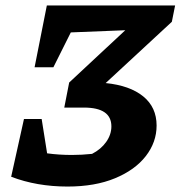

<svg xmlns="http://www.w3.org/2000/svg" viewBox="-20 -675 663 705"><path d="M21 -26 68 -238H133L153 -112Q197 -106 244 -106Q262 -106 280.5 -107Q299 -108 318 -110Q351 -127 370 -154Q389 -181 389 -211Q389 -280 288 -280H216L234 -372L440 -564L240 -556L176 -428H107L152 -655H623L611 -595L368 -370Q457 -361 506 -321Q555 -281 555 -214Q555 -153 515.5 -102Q476 -51 402.5 -20.5Q329 10 228 10Q115 10 21 -26Z"/></svg>

Font: Piazzolla
Style: Bold Italic
Weight: 700
Italic angle: -11.3°
Designer: Juan Pablo del Peral
Foundry: Huerta Tipografica
Version: Version 1.330